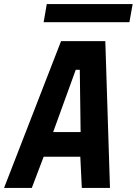

<svg xmlns="http://www.w3.org/2000/svg" viewBox="-31 -928 675 948"><path d="M270.5 -725H489L512 0H373L365.5 -154H184.5L126 0H-11ZM367 -276 363 -583.5H343L231.5 -276ZM200 -908H624L608 -818.5H184.5Z"/></svg>

Font: JuliaMono ExtraBoldItalic
Style: Regular
Weight: 800
Italic angle: -9°
Monospace: yes
Designer: cormullion
Foundry: corm
Version: Version 0.049; ttfautohint (v1.8.4)